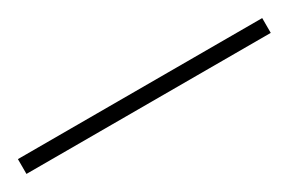

<svg xmlns="http://www.w3.org/2000/svg" viewBox="-9 -919 439 292"><g transform="rotate(-30 210.5 -773.0)"><path d="M425 -760V-786H-4V-760Z"/></g></svg>

Font: Noto Sans Sinhala UI Condensed Thin
Style: Regular
Weight: 100
Width: 3
Designer: Jelle Bosma - Monotype Design Team
Foundry: Monotype Imaging Inc.
Version: Version 2.006